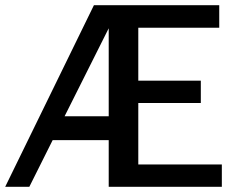

<svg xmlns="http://www.w3.org/2000/svg" viewBox="-27 -720 913 740"><path d="M828 -86V0H392V-180H176L86 0H-7L335 -700H818V-613H506V-409H747V-323H506V-86ZM392 -272V-611L222 -272Z"/></svg>

Font: Cabin
Style: Regular
Weight: 400
Designer: Pablo Impallari
Foundry: Pablo Impallari. http://www.impallari.com Igino Marini. http://www.ikern.com
Version: Version 2.200